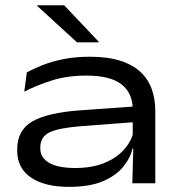

<svg xmlns="http://www.w3.org/2000/svg" viewBox="-20 -714 699 748"><path d="M495.5 0 499.5 -143.5 497 -162V-273.5V-287.5Q497 -351.5 453.2 -385.5Q409.5 -419.5 317.5 -419.5Q240.5 -419.5 180.2 -400Q120 -380.5 74.5 -357L84.5 -432Q109 -445.5 144.5 -459.8Q180 -474 226.2 -483.5Q272.5 -493 330 -493Q400 -493 449 -477.2Q498 -461.5 528 -433Q558 -404.5 571.5 -366Q585 -327.5 585 -281.5V0ZM249 14Q154 14 100.5 -22.5Q47 -59 47 -127.5V-132.5Q47 -207 106.2 -241Q165.5 -275 290 -284L507 -299.5L508.5 -238.5L296.5 -222.5Q207.5 -215.5 172.2 -198Q137 -180.5 137 -140V-136Q137 -99 172 -79.2Q207 -59.5 272.5 -59.5Q337.5 -59.5 385 -78.5Q432.5 -97.5 461.8 -129.8Q491 -162 500 -199.5L514 -135.5H496.5Q487 -96.5 458.5 -62.5Q430 -28.5 379 -7.2Q328 14 249 14ZM230 -693.5 364.5 -551.5V-549H280L125 -691V-693.5Z"/></svg>

Font: Anek Gujarati Expanded
Style: Regular
Weight: 400
Width: 7
Designer: Mrunmayee Ghaisas (Gujarati), Yesha Goshar (Latin)
Foundry: Ek Type
Version: Version 1.003